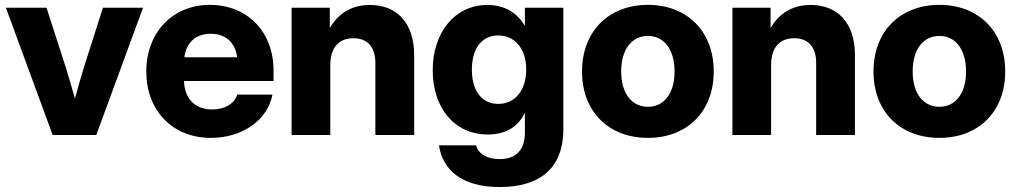

<svg xmlns="http://www.w3.org/2000/svg" viewBox="-20 -547 4120 778"><path d="M193.4 0H370.1L559.6 -515.6H397L318.8 -270.5C306.6 -229.5 294.9 -189 283.7 -147.9C272 -189 260.3 -229.5 247.6 -270.5L168.5 -515.6H3.9Z M835 11.7C962.4 11.7 1064.5 -60.5 1084 -163.6H941.4C929.2 -127 892.1 -103.5 839.8 -103.5C769 -103.5 728 -147.9 725.6 -218.8H1088.4V-261.2C1088.4 -417.5 983.4 -527.3 830.1 -527.3C679.2 -527.3 572.8 -415 572.8 -257.3C572.8 -100.6 677.2 11.7 835 11.7ZM727.1 -314.9C734.4 -374.5 773.4 -410.2 834 -410.2C894 -410.2 933.6 -374.5 940.9 -314.9Z M1318.4 -283.2C1318.4 -357.9 1356.4 -392.1 1412.1 -392.1C1468.8 -392.1 1501 -356.9 1501 -292.5V0H1658.2V-323.7C1658.2 -452.1 1589.8 -526.9 1479 -526.9C1403.3 -526.9 1351.1 -492.2 1316.4 -433.6V-515.6H1161.6V0H1318.4Z M2004.4 210.9C2160.6 210.9 2262.7 141.6 2262.7 -24.4V-515.6H2106.9V-442.4H2106.4C2073.7 -498 2022 -526.9 1955.1 -526.9C1823.7 -526.9 1733.4 -416.5 1733.4 -262.2C1733.4 -109.9 1821.3 -2 1956.5 -2C2023.9 -2 2077.6 -28.8 2106.4 -89.4H2106.9V-10.3C2106.9 61 2070.8 97.7 2004.4 97.7C1954.1 97.7 1918.9 77.1 1909.2 42H1758.8C1773.4 141.6 1851.6 210.9 2004.4 210.9ZM1999 -126C1933.6 -126 1892.1 -177.2 1892.1 -265.1C1892.1 -352.5 1933.6 -403.3 1999 -403.3C2066.4 -403.3 2112.3 -349.1 2112.3 -265.1C2112.3 -180.7 2066.4 -126 1999 -126Z M2605.5 11.7C2764.6 11.7 2872.1 -95.2 2872.1 -257.3C2872.1 -419.9 2764.6 -527.3 2605.5 -527.3C2446.3 -527.3 2338.4 -419.9 2338.4 -257.3C2338.4 -94.7 2446.3 11.7 2605.5 11.7ZM2605.5 -114.3C2541.5 -114.3 2497.1 -166.5 2497.1 -257.3C2497.1 -349.1 2541.5 -401.4 2605.5 -401.4C2668.9 -401.4 2713.4 -348.6 2713.4 -257.3C2713.4 -166.5 2668.9 -114.3 2605.5 -114.3Z M3104.5 -283.2C3104.5 -357.9 3142.6 -392.1 3198.2 -392.1C3254.9 -392.1 3287.1 -356.9 3287.1 -292.5V0H3444.3V-323.7C3444.3 -452.1 3376 -526.9 3265.1 -526.9C3189.5 -526.9 3137.2 -492.2 3102.5 -433.6V-515.6H2947.8V0H3104.5Z M3786.6 11.7C3945.8 11.7 4053.2 -95.2 4053.2 -257.3C4053.2 -419.9 3945.8 -527.3 3786.6 -527.3C3627.4 -527.3 3519.5 -419.9 3519.5 -257.3C3519.5 -94.7 3627.4 11.7 3786.6 11.7ZM3786.6 -114.3C3722.7 -114.3 3678.2 -166.5 3678.2 -257.3C3678.2 -349.1 3722.7 -401.4 3786.6 -401.4C3850.1 -401.4 3894.5 -348.6 3894.5 -257.3C3894.5 -166.5 3850.1 -114.3 3786.6 -114.3Z"/></svg>

Font: Raveo Display
Style: Bold
Weight: 700
Designer: Jakub Foglar, Rasmus Andersson (Inter)
Foundry: Jakubfoglar.com
Version: Version 1.100;Glyphs 3.2.3 (3260)